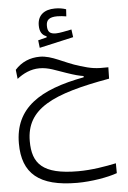

<svg xmlns="http://www.w3.org/2000/svg" viewBox="-63 -718 712 1069"><g transform="rotate(-5 293.0 -184.0)"><path d="M324.7 304.7C403.8 304.7 496.1 289.1 548.8 270L548.3 214.8C490.2 227.1 412.1 240.7 335.9 240.7C135.7 240.7 81.5 175.3 81.5 50.8C81.5 -131.3 231.9 -201.2 551.8 -257.8L553.2 -321.3C482.9 -319.3 457.5 -323.7 396 -342.3C306.2 -369.1 246.6 -413.1 177.7 -413.1C123.5 -413.1 75.2 -393.1 38.6 -352.1L44.4 -300.8C78.6 -328.1 121.6 -349.1 170.4 -349.1C221.7 -349.1 259.3 -329.6 318.4 -310.1C365.7 -293.9 385.3 -289.1 411.6 -284.7V-277.8C163.1 -231.4 20 -140.6 20 58.1C20 225.6 111.3 304.7 324.7 304.7ZM182.1 -462.4 372.6 -505.4 366.7 -548.8C336.4 -543 300.8 -534.7 279.3 -534.7C246.1 -534.7 232.4 -546.4 232.4 -581.1C232.4 -612.8 248.5 -628.9 294.9 -628.9C312.5 -628.9 328.1 -626.5 344.7 -624L347.2 -663.6C328.6 -669.9 309.6 -673.3 285.6 -673.3C225.1 -673.3 187.5 -643.6 187.5 -587.4C187.5 -553.2 199.7 -532.2 225.6 -523.4V-517.1L177.2 -504.9Z"/></g></svg>

Font: Cascadia Code PL Light
Style: Regular
Weight: 300
Monospace: yes
Designer: Aaron Bell
Foundry: Saja Typeworks
Version: Version 2404.023